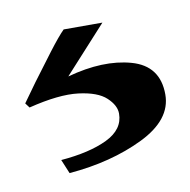

<svg xmlns="http://www.w3.org/2000/svg" viewBox="-42 -62 318 322"><g transform="rotate(-10 117.0 99.5)"><path d="M152 135Q152 121 137.5 107.5Q123 94 90.5 90Q58 86 6 99L0 91L23 59Q40 36 57.5 13Q75 -10 85 -20H151L79 59Q141 42 187.5 55Q234 68 234 117Q234 160 179.5 186.5Q125 213 53 219L43 195Q92 191 122 176.5Q152 162 152 135Z"/></g></svg>

Font: TMT Limkin
Style: Regular
Weight: 400
Designer: Gabriel Drozdov
Version: Version 1.000;Glyphs 3.1.2 (3151)